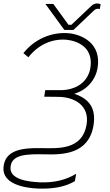

<svg xmlns="http://www.w3.org/2000/svg" viewBox="-50 -901 641 1116"><path d="M171 195C252 198 327 187 385 152L393 109C330 147 262 161 186 159C113 156 8 142 11 74C14 -4 104 -6 208 -4C314 -1 464 -4 493 -169C512 -279 461 -329 382 -356C452 -377 504 -432 517 -505C541 -646 431 -700 348 -708C247 -716 149 -672 86 -592L115 -568C171 -640 251 -677 336 -670C406 -663 495 -622 475 -504C460 -421 388 -376 298 -377H213L207 -339L288 -338C378 -338 473 -291 453 -175C427 -28 286 -39 192 -40C71 -43 -24 -26 -30 75C-35 167 88 192 171 195ZM324 -727H377L496 -840C503 -847 512 -850 518 -850C523 -850 526 -849 530 -848L535 -876C529 -879 523 -881 514 -881C500 -881 488 -874 476 -862L365 -757H348L260 -878H214Z"/></svg>

Font: Fixel Display ExtraLight
Style: Italic
Weight: 200
Italic angle: -10°
Designer: AlfaBravo + MacPaw
Foundry: Kyrylo Tkachov, Marchela Mozhyna, Serhii Makarenko, Maria Weinstein, Zakhar Kryvoshyya
Version: Version 1.210;Glyphs 3.2 (3217)